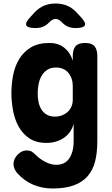

<svg xmlns="http://www.w3.org/2000/svg" viewBox="-20 -805 640 1095"><path d="M400 -99Q394 -76 381 -56Q368 -36 348 -21.5Q328 -7 302 1.5Q276 10 245 10Q185 10 146.5 -16.5Q108 -43 85.5 -84.5Q63 -126 54 -176.5Q45 -227 45 -274Q45 -324 54.5 -374.5Q64 -425 88.5 -466.5Q113 -508 155 -534Q197 -560 263 -560Q311 -560 345.5 -533.5Q380 -507 395 -459V-485Q395 -523 411 -541.5Q427 -560 465 -560Q503 -560 519 -541.5Q535 -523 535 -485V0Q535 65 522.5 115Q510 165 480 199.5Q450 234 401 252Q352 270 280 270Q220 270 168.5 248Q117 226 77 181Q68 170 62.5 157Q57 144 57 130Q57 116 63 102.5Q69 89 79.5 78Q90 67 103.5 60Q117 53 133 53Q143 53 153 56Q163 59 171 67Q183 79 197.5 91Q212 103 228 112.5Q244 122 262.5 128.5Q281 135 301 135Q324 135 342.5 126.5Q361 118 373.5 100.5Q386 83 393 58Q400 33 400 0ZM293 -140Q316 -140 334.5 -147.5Q353 -155 366.5 -167.5Q380 -180 387.5 -197.5Q395 -215 395 -235V-315Q395 -337 388.5 -356Q382 -375 370 -389.5Q358 -404 340 -412Q322 -420 299 -420Q269 -420 249 -406.5Q229 -393 217 -372Q205 -351 200 -325Q195 -299 195 -273Q195 -248 199.5 -224.5Q204 -201 215.5 -182Q227 -163 246 -151.5Q265 -140 293 -140ZM183 -645Q137 -645 130 -661Q123 -677 155 -710L178 -735Q203 -761 232.5 -773Q262 -785 297 -785Q332 -785 361.5 -773Q391 -761 416 -735L439 -710Q471 -677 464 -661Q457 -645 411 -645Q388 -645 369 -652.5Q350 -660 334 -677L332 -679Q314 -697 297 -697Q280 -697 262 -679L260 -677Q244 -660 225 -652.5Q206 -645 183 -645Z"/></svg>

Font: Maple Mono ExtraBold
Style: Regular
Weight: 800
Monospace: yes
Designer: subframe7536
Version: Version 7.000